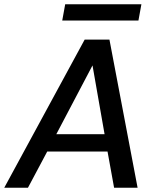

<svg xmlns="http://www.w3.org/2000/svg" viewBox="-42 -887 735 907"><path d="M-22 0 358 -700H475L608 0H497L466 -171H181L90 0ZM224 -253H452L395 -578ZM252 -790 266 -867H626L612 -790Z"/></svg>

Font: Rethink Sans Medium
Style: Italic
Weight: 500
Italic angle: -10°
Designer: The Rethink Sans project authors (Hans Thiessen). DM Sans designed by Colophon Foundry.
Foundry: Rethink Communications LLC
Version: Version 1.001